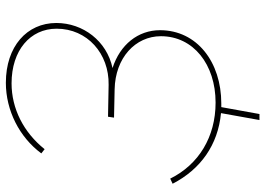

<svg xmlns="http://www.w3.org/2000/svg" viewBox="-142 -606 884 639"><g transform="rotate(-90 299.5 -286.0)"><path d="M275 9C413 9 519 -72 519 -195C519 -268 471 -328 393 -353C483 -372 543 -451 543 -540C543 -638 465 -708 344 -708C252 -708 163 -663 109 -590L123 -579C179 -649 258 -689 342 -689C452 -689 524 -627 524 -539C524 -437 441 -364 337 -366L231 -368L228 -348L322 -346C427 -344 499 -277 499 -192C499 -84 405 -10 278 -10C164 -10 72 -66 25 -161L8 -153C56 -60 137 -2 243 8L220 136H240L263 9Z"/></g></svg>

Font: Fixel Display 20240404 Thin
Style: Italic
Weight: 100
Italic angle: -10°
Designer: AlfaBravo + MacPaw
Foundry: Kyrylo Tkachov, Marchela Mozhyna, Serhii Makarenko, Maria Weinstein, Zakhar Kryvoshyya
Version: Version 1.211;Glyphs 3.2 (3225)